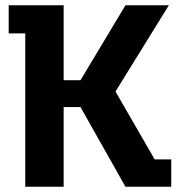

<svg xmlns="http://www.w3.org/2000/svg" viewBox="-20 -710 680 730"><path d="M76 0V-583H13V-690H222V-405H286L457 -690H622L400 -331L403 -390L568 -104H631V0H457L286 -303H222V0Z"/></svg>

Font: Mozilla Headline ExtraLight
Style: Regular
Weight: 200
Designer: Studio DRAMA
Foundry: Studio DRAMA
Version: Version 1.000